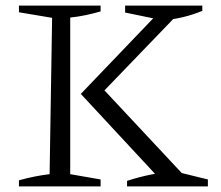

<svg xmlns="http://www.w3.org/2000/svg" viewBox="-20 -669 794 689"><path d="M48 0V-22Q77 -30 104.5 -35.5Q132 -41 158 -44L167 -605L48 -625V-649H341V-628Q317 -621 289 -615Q261 -609 232 -606V-44L341 -25V0ZM436 0V-20Q479 -34 521.5 -42.5Q564 -51 608 -54L726 -25V0ZM565 -596 429 -624V-649H706V-630Q672 -616 636.5 -607.5Q601 -599 565 -596ZM333 -322 334 -367 650 -29V-10H569L270 -332L564 -639H624L625 -625Z"/></svg>

Font: Piazzolla 24pt Light
Style: Regular
Weight: 300
Designer: Juan Pablo del Peral
Foundry: Huerta Tipografica
Version: Version 2.005